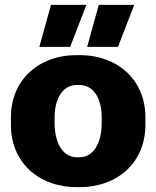

<svg xmlns="http://www.w3.org/2000/svg" viewBox="-20 -759 644 791"><path d="M142 -566H269L336 -739H190ZM339 -566H466L533 -739H387ZM297 12H307C468 12 579 -93 579 -244V-276C579 -427 468 -532 307 -532H297C136 -532 25 -427 25 -276V-244C25 -93 136 12 297 12ZM297 -111C241 -111 205 -166 205 -253V-275C205 -357 241 -409 297 -409H307C363 -409 399 -357 399 -275V-253C399 -166 363 -111 307 -111Z"/></svg>

Font: Fixel Text ExtraBold
Style: Regular
Weight: 800
Width: 4
Designer: AlfaBravo + MacPaw
Foundry: Kyrylo Tkachov, Marchela Mozhyna, Serhii Makarenko, Maria Weinstein, Zakhar Kryvoshyya
Version: Version 1.211